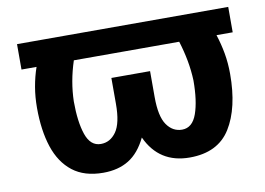

<svg xmlns="http://www.w3.org/2000/svg" viewBox="-63 -623 1007 730"><g transform="rotate(-10 440.0 -258.5)"><path d="M281.2 10.3Q208.5 10.3 163.1 -25.1Q117.7 -60.5 96.4 -124.8Q75.2 -189 75.2 -276.4Q75.2 -318.4 81.8 -356.7Q88.4 -395 100.6 -430.2H42.5V-528.3H857.9V-430.2H795.4Q807.1 -394.5 814 -356.2Q820.8 -317.9 820.8 -276.4Q820.8 -145 772.5 -67.4Q724.1 10.3 615.2 10.3Q497.1 10.3 448.2 -96.2Q420.9 -40 380.1 -14.9Q339.4 10.3 281.2 10.3ZM291 -99.1Q327.1 -99.1 350.3 -131.8Q373.5 -164.6 373.5 -239.3V-339.4H522.9V-239.3Q522.9 -164.6 545.7 -131.8Q568.4 -99.1 604.5 -99.1Q644.5 -99.1 661.9 -148.2Q679.2 -197.3 679.2 -276.4Q677.7 -314 670.7 -352.5Q663.6 -391.1 651.4 -430.2H244.6Q219.2 -353 217.3 -276.4Q217.3 -197.3 234.1 -148.2Q251 -99.1 291 -99.1Z"/></g></svg>

Font: Roboto Slab
Style: Bold
Weight: 700
Designer: Google
Version: Version 2.000; ttfautohint (v1.8.1.43-b0c9)